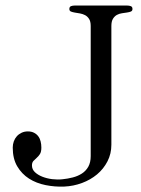

<svg xmlns="http://www.w3.org/2000/svg" viewBox="-20 -687 519 707"><path d="M467.8 -653.8Q467.8 -647 461.9 -644.5Q456.1 -642.1 447.5 -640.9Q439 -639.6 429 -638.2Q418.9 -636.7 410.4 -632.1Q401.9 -627.4 396 -617.9Q390.1 -608.4 390.1 -591.3V-154.3Q390.1 -120.6 375.7 -92.8Q361.3 -64.9 337.4 -44.9Q313.5 -24.9 282 -13.2Q250.5 -1.5 216.8 0Q182.1 1.5 147.9 -5.4Q113.8 -12.2 86.9 -29.3Q60.1 -46.4 43.5 -74.5Q26.9 -102.5 26.9 -143.6Q26.9 -155.3 30.8 -166.3Q34.7 -177.2 42 -185.3Q49.3 -193.4 59.6 -198.2Q69.8 -203.1 82.5 -203.1Q95.7 -203.1 105.2 -198.2Q114.7 -193.4 120.8 -185.3Q127 -177.2 129.6 -166.3Q132.3 -155.3 132.3 -143.6Q132.3 -127.9 127 -119.6Q121.6 -111.3 115 -105.7Q108.4 -100.1 103 -94.2Q97.7 -88.4 97.7 -77.6Q97.7 -63.5 108.4 -53.2Q119.1 -43 135.7 -36.4Q152.3 -29.8 172.1 -27.3Q191.9 -24.9 210 -26.9Q229.5 -28.8 248.3 -33.7Q267.1 -38.6 281.7 -48.1Q296.4 -57.6 305.2 -73.2Q314 -88.9 314 -112.3V-591.3Q314 -607.9 308.1 -617.2Q302.2 -626.5 293.5 -631.1Q284.7 -635.7 274.7 -637.5Q264.6 -639.2 255.9 -640.6Q247.1 -642.1 241.2 -644.5Q235.4 -647 235.4 -653.8Q235.4 -662.1 241.5 -664.3Q247.6 -666.5 253.9 -666.5H449.2Q455.6 -666.5 461.7 -664.3Q467.8 -662.1 467.8 -653.8Z"/></svg>

Font: Atsinvsda
Style: Regular
Weight: 400
Designer: Al Webster
Foundry: Al Webster and Michael Everson
Version: Version 2.000